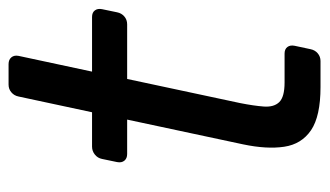

<svg xmlns="http://www.w3.org/2000/svg" viewBox="-176 -574 750 437"><g transform="rotate(-90 198.5 -355.0)"><path d="M219.4 0Q153.1 0 121.2 -21.5Q89.4 -43.1 83.5 -82.7Q77.6 -122.4 88.9 -176L145.3 -440.1H67.1Q56.9 -440.1 51.8 -446.4Q46.6 -452.8 48.6 -463L55.7 -497.1Q57.7 -507.3 65.7 -513.6Q73.6 -520 83.8 -520H162L197.8 -687.1Q199.8 -697.3 207.3 -703.6Q214.7 -710 224.9 -710H271.6Q281.7 -710 287 -703.6Q292.3 -697.3 290.3 -687.1L254.5 -520H378.9Q389.1 -520 393.8 -513.6Q398.6 -507.3 396.6 -497.1L389.5 -463Q387.5 -452.8 379.9 -446.4Q372.4 -440.1 362.2 -440.1H237.8L182.9 -183Q176.7 -151.7 175 -128.9Q173.4 -106 185.1 -93.9Q196.9 -81.8 229.7 -81.8H295.6Q305.7 -81.8 310.5 -75.4Q315.3 -69.1 313.3 -58.9L305.6 -22.9Q303.6 -12.7 296.2 -6.4Q288.7 0 278.5 0Z"/></g></svg>

Font: Rubik Light
Style: Italic
Weight: 300
Italic angle: -12°
Designer: Hubert and Fischer
Foundry: Hubert and Fischer
Version: Version 2.300;gftools[0.9.30]